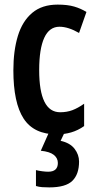

<svg xmlns="http://www.w3.org/2000/svg" viewBox="-20 -624 418 833"><path d="M227 -41Q127 -41 82.5 -109.5Q38 -178 38 -319Q38 -404 57.5 -468Q77 -532 119.5 -568Q162 -604 230 -604Q273 -604 302 -595.5Q331 -587 355 -572L323 -481Q276 -508 238 -508Q194 -508 172 -460Q150 -412 150 -320Q150 -137 241 -137Q270 -137 294 -146Q318 -155 345 -174V-77Q318 -58 288.5 -49.5Q259 -41 227 -41ZM323 77Q323 132 294 160.5Q265 189 194 189Q177 189 163 188Q149 187 136 183V114Q148 117 163 119Q178 121 189 121Q231 121 231 83Q231 62 213.5 48Q196 34 157 30L193 -51H261L243 -13Q284 -4 303.5 21.5Q323 47 323 77Z"/></svg>

Font: Noto Sans Tamil UI ExtraCondensed SemiBold
Style: Regular
Weight: 600
Width: 2
Designer: Jelle Bosma - Monotype Design Team
Foundry: Monotype Imaging Inc.
Version: Version 2.004; ttfautohint (v1.8.4.7-5d5b)